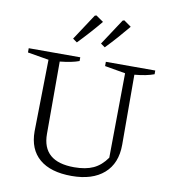

<svg xmlns="http://www.w3.org/2000/svg" viewBox="-96 -973 949 1064"><g transform="rotate(10 379.0 -441.0)"><path d="M378 9Q260 9 197 -44.5Q134 -98 134 -199L141 -603L22 -623V-647H312V-626Q273 -611 204 -604V-197Q204 -41 384 -41Q449 -41 492 -61Q535 -81 567 -127L572 -603L456 -623V-647H734V-626Q691 -610 624 -604L625 -210Q625 -105 560 -48Q495 9 378 9ZM255 -742 351 -888 360 -891 402 -862Q373 -827 342 -792.5Q311 -758 279 -725ZM412 -742 508 -888 517 -891 558 -862Q529 -827 498.5 -792.5Q468 -758 436 -725Z"/></g></svg>

Font: Piazzolla SC Light
Style: Regular
Weight: 300
Designer: Juan Pablo del Peral
Foundry: Huerta Tipografica
Version: Version 1.330